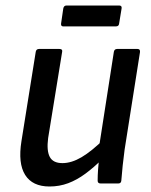

<svg xmlns="http://www.w3.org/2000/svg" viewBox="-20 -667 548 698"><path d="M160 11Q98 11 71.5 -31Q45 -73 58 -154L110 -479Q112 -489 122 -489H196Q208 -489 206 -479L155 -165Q149 -119 161 -96.5Q173 -74 207 -74Q240 -74 276.5 -95.5Q313 -117 360 -163L352 -89Q322 -59 291 -36Q260 -13 228 -1Q196 11 160 11ZM346 0Q335 0 335 -10Q335 -29 336.5 -50.5Q338 -72 341 -93L340 -132L394 -479Q396 -489 406 -489H480Q490 -489 489 -478L433 -123Q429 -94 426 -65Q423 -36 421 -10Q420 0 410 0ZM210 -571Q201 -571 202 -581L210 -636Q212 -647 222 -647H413Q424 -647 422 -636L413 -581Q412 -571 401 -571Z"/></svg>

Font: Sofia Sans Semi Condensed SemiBold
Style: Italic
Weight: 600
Italic angle: -9°
Version: Version 4.100